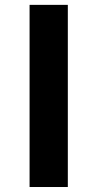

<svg xmlns="http://www.w3.org/2000/svg" viewBox="-20 -750 391 770"><path d="M98.6 0V-730.5H252V0Z"/></svg>

Font: GenEi M Gothic v2 Bold
Style: Regular
Weight: 700
Version: Version 2.0